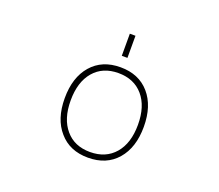

<svg xmlns="http://www.w3.org/2000/svg" viewBox="-123 -906 1245 1092"><g transform="rotate(20 500.0 -360.0)"><path d="M355.5 -85.9Q409.2 -22.5 503.9 -22.5Q598.6 -22.5 653.3 -85.9Q708 -149.4 708 -261.2Q708 -373 653.3 -436.5Q598.6 -500 503.9 -500Q409.2 -500 355 -436.5Q300.8 -373 300.8 -261.2Q300.8 -149.4 355.5 -85.9ZM329.1 -62.5Q264.6 -135.7 264.6 -261.7Q264.6 -387.7 328.6 -461.4Q392.6 -535.2 503.9 -535.2Q615.2 -535.2 679.2 -461.4Q743.2 -387.7 743.2 -261.7Q743.2 -135.7 679.2 -62Q615.2 11.7 503.9 11.7Q392.6 11.7 329.1 -62.5ZM487.3 -598.6V-732.4H521.5V-598.6Z"/></g></svg>

Font: GenEi Gothic M ExtraLight
Style: Regular
Weight: 200
Designer: o_tamon (Modified); [Source Han Sans]
Ryoko NISHIZUKA  (kana & ideographs); Paul D. Hunt (Latin, Greek & Cyrillic); Wenl
Version: Version 1.1a;Original Version 1.004